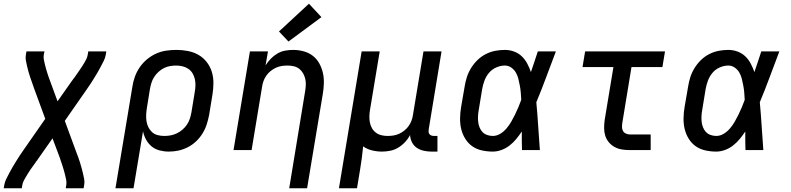

<svg xmlns="http://www.w3.org/2000/svg" viewBox="-25 -806 4245 1031"><path d="M-5 205 -2 187Q1 170 9 154Q17 138 25.5 122Q34 106 43 90.5Q52 75 61.5 60Q71 45 80.5 30Q90 15 101 0L218 -168L157 -334Q152 -349 147 -363Q142 -377 137 -391.5Q132 -406 128 -420.5Q124 -435 120.5 -450Q117 -465 114 -480.5Q111 -496 114 -512L117 -530H214L210 -512Q208 -498 210.5 -485.5Q213 -473 216 -460.5Q219 -448 222.5 -435.5Q226 -423 230 -411Q234 -399 238 -387Q242 -375 247 -363L284 -262L362 -373Q364 -375 365.5 -377Q367 -379 368 -382Q370 -383 371.5 -385Q373 -387 374 -389V-390Q374 -390 374 -390Q374 -390 374 -390H375Q382 -400 388.5 -409.5Q395 -419 402 -429Q409 -439 415.5 -449Q422 -459 428 -469Q434 -479 439 -489.5Q444 -500 446 -512L449 -530H546L543 -512Q540 -495 532 -479Q524 -463 515.5 -447Q507 -431 498 -415.5Q489 -400 479.5 -385Q470 -370 460.5 -355Q451 -340 440 -325L323 -157L384 9Q390 24 395 38Q400 52 404.5 66.5Q409 81 413 95.5Q417 110 420.5 125Q424 140 427 155.5Q430 171 427 187L424 205H328L331 187Q333 173 330.5 160.5Q328 148 325 135.5Q322 123 318.5 110.5Q315 98 311 86Q307 74 303 62Q299 50 295 38L257 -63L179 48Q178 50 176.5 52Q175 54 173 57Q171 58 170 60Q169 62 167 64V65Q167 65 167 65Q167 65 167 65Q160 75 153 84.5Q146 94 139 104Q132 114 126 124Q120 134 114 144Q108 154 102.5 164.5Q97 175 95 187L92 205Z M595 205 686 -341Q690 -368 699.5 -394.5Q709 -421 725.5 -445Q742 -469 765 -488Q788 -507 814 -518.5Q840 -530 867.5 -534Q895 -538 922 -538Q954 -538 984.5 -532Q1015 -526 1040.5 -511.5Q1066 -497 1084.5 -473.5Q1103 -450 1112 -421.5Q1121 -393 1121 -361.5Q1121 -330 1116 -299L1098 -189Q1093 -163 1085 -138Q1077 -113 1062.5 -89.5Q1048 -66 1028 -47Q1008 -28 983.5 -15.5Q959 -3 933.5 2.5Q908 8 881 8Q856 8 831.5 1.5Q807 -5 789 -20Q771 -35 759.5 -56Q748 -77 743 -101L692 205ZM857 -76Q874 -76 891 -79Q908 -82 924.5 -90Q941 -98 955 -110Q969 -122 979 -137Q989 -152 994.5 -169Q1000 -186 1003 -203L1021 -313Q1024 -330 1024.5 -348Q1025 -366 1021 -382.5Q1017 -399 1008.5 -413Q1000 -427 986 -436.5Q972 -446 955 -450Q938 -454 921 -454Q904 -454 887 -451Q870 -448 854.5 -440Q839 -432 825.5 -419.5Q812 -407 802.5 -392Q793 -377 788 -360.5Q783 -344 780 -327L764 -228Q761 -210 760 -191.5Q759 -173 761.5 -156Q764 -139 771.5 -123.5Q779 -108 791.5 -96.5Q804 -85 821.5 -80.5Q839 -76 857 -76Z M1528 205 1613 -313Q1616 -330 1617 -347.5Q1618 -365 1614.5 -381Q1611 -397 1603 -411.5Q1595 -426 1582.5 -436Q1570 -446 1553.5 -450Q1537 -454 1519 -454Q1503 -454 1487 -451.5Q1471 -449 1456 -442Q1441 -435 1427.5 -424Q1414 -413 1404.5 -399Q1395 -385 1389.5 -369.5Q1384 -354 1382 -338L1326 0H1229L1317 -530H1414L1401 -455Q1413 -474 1429 -490.5Q1445 -507 1464.5 -518.5Q1484 -530 1506 -534Q1528 -538 1549 -538Q1578 -538 1605.5 -530.5Q1633 -523 1654.5 -506.5Q1676 -490 1689.5 -465.5Q1703 -441 1709 -414Q1715 -387 1714 -357.5Q1713 -328 1708 -299L1624 205ZM1524 -583 1473 -637 1634 -786 1701 -714Z M1795 205 1917 -530H2014L1962 -217Q1959 -200 1958.5 -182.5Q1958 -165 1961 -149Q1964 -133 1972 -118.5Q1980 -104 1993 -94Q2006 -84 2022.5 -80Q2039 -76 2056 -76Q2072 -76 2088 -78.5Q2104 -81 2119 -88Q2134 -95 2147.5 -106Q2161 -117 2170.5 -131Q2180 -145 2185.5 -160.5Q2191 -176 2193 -192L2249 -530H2346L2277 -111Q2276 -104 2276.5 -97Q2277 -90 2281.5 -85Q2286 -80 2292.5 -78Q2299 -76 2306 -76H2324V8H2292Q2271 8 2250.5 3.5Q2230 -1 2213.5 -12Q2197 -23 2187.5 -41.5Q2178 -60 2177 -81Q2166 -60 2149.5 -42.5Q2133 -25 2113 -13Q2093 -1 2070.5 3.5Q2048 8 2026 8Q1999 8 1972.5 1.5Q1946 -5 1925 -20Q1922 11 1918 41.5Q1914 72 1909 102L1892 205Z M2621 8Q2591 8 2562 1.5Q2533 -5 2510.5 -21Q2488 -37 2473 -61.5Q2458 -86 2451.5 -113.5Q2445 -141 2445.5 -171Q2446 -201 2451 -231L2470 -341Q2474 -367 2482 -392Q2490 -417 2504.5 -440.5Q2519 -464 2539 -483.5Q2559 -503 2583.5 -515.5Q2608 -528 2634 -533Q2660 -538 2686 -538Q2712 -538 2736 -529Q2760 -520 2777.5 -503Q2795 -486 2806.5 -464Q2818 -442 2826 -419Q2835 -446 2844.5 -474Q2854 -502 2863 -530H2960Q2934 -462 2908.5 -393Q2883 -324 2855 -257Q2861 -193 2865 -128.5Q2869 -64 2874 0H2778Q2777 -25 2777 -50Q2777 -75 2777 -100Q2763 -79 2747 -59.5Q2731 -40 2711 -24.5Q2691 -9 2667.5 -0.5Q2644 8 2621 8ZM2621 -76Q2642 -76 2661 -87.5Q2680 -99 2694.5 -116Q2709 -133 2720 -152Q2731 -171 2740.5 -190.5Q2750 -210 2758.5 -230Q2767 -250 2774 -270Q2773 -289 2771.5 -308Q2770 -327 2766.5 -345.5Q2763 -364 2758.5 -382.5Q2754 -401 2745 -416.5Q2736 -432 2720.5 -443Q2705 -454 2686 -454Q2663 -454 2640 -444Q2617 -434 2601 -415Q2585 -396 2576.5 -373Q2568 -350 2564 -327L2546 -217Q2543 -201 2542 -185Q2541 -169 2542.5 -153.5Q2544 -138 2549.5 -123.5Q2555 -109 2565 -98Q2575 -87 2590 -81.5Q2605 -76 2621 -76Z M3357 0Q3335 0 3314 -3.5Q3293 -7 3275.5 -16.5Q3258 -26 3244.5 -42Q3231 -58 3225 -77.5Q3219 -97 3219 -118.5Q3219 -140 3222 -162L3269 -446H3103L3117 -530H3546L3532 -446H3366L3317 -148Q3315 -136 3315 -124.5Q3315 -113 3320 -103.5Q3325 -94 3335.5 -89Q3346 -84 3357 -84H3469V0Z M3821 8Q3791 8 3762 1.5Q3733 -5 3710.5 -21Q3688 -37 3673 -61.5Q3658 -86 3651.5 -113.5Q3645 -141 3645.5 -171Q3646 -201 3651 -231L3670 -341Q3674 -367 3682 -392Q3690 -417 3704.5 -440.5Q3719 -464 3739 -483.5Q3759 -503 3783.5 -515.5Q3808 -528 3834 -533Q3860 -538 3886 -538Q3912 -538 3936 -529Q3960 -520 3977.5 -503Q3995 -486 4006.5 -464Q4018 -442 4026 -419Q4035 -446 4044.5 -474Q4054 -502 4063 -530H4160Q4134 -462 4108.5 -393Q4083 -324 4055 -257Q4061 -193 4065 -128.5Q4069 -64 4074 0H3978Q3977 -25 3977 -50Q3977 -75 3977 -100Q3963 -79 3947 -59.5Q3931 -40 3911 -24.5Q3891 -9 3867.5 -0.5Q3844 8 3821 8ZM3821 -76Q3842 -76 3861 -87.5Q3880 -99 3894.5 -116Q3909 -133 3920 -152Q3931 -171 3940.5 -190.5Q3950 -210 3958.5 -230Q3967 -250 3974 -270Q3973 -289 3971.5 -308Q3970 -327 3966.5 -345.5Q3963 -364 3958.5 -382.5Q3954 -401 3945 -416.5Q3936 -432 3920.5 -443Q3905 -454 3886 -454Q3863 -454 3840 -444Q3817 -434 3801 -415Q3785 -396 3776.5 -373Q3768 -350 3764 -327L3746 -217Q3743 -201 3742 -185Q3741 -169 3742.5 -153.5Q3744 -138 3749.5 -123.5Q3755 -109 3765 -98Q3775 -87 3790 -81.5Q3805 -76 3821 -76Z"/></svg>

Font: Iosevka Curly MdExObl
Style: Regular
Weight: 500
Width: 7
Italic angle: -9°
Monospace: yes
Designer: Belleve Invis
Foundry: Belleve Invis
Version: Version 11.1.0; ttfautohint (v1.8.3)